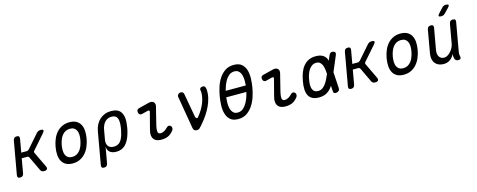

<svg xmlns="http://www.w3.org/2000/svg" viewBox="-37 -1647 6674 2689"><g transform="rotate(-15 3300.0 -302.5)"><path d="M55 10Q32 10 23 -1Q14 -12 18 -35L103 -515Q107 -538 120 -549Q133 -560 156 -560Q179 -560 188 -549Q197 -538 193 -515L159 -323H237Q247 -323 255.5 -327Q264 -331 272 -339L441 -532Q453 -546 468 -553Q483 -560 500 -560Q535 -560 540 -546.5Q545 -533 519 -504L344 -304Q336 -296 334.5 -287.5Q333 -279 337 -271L443 -49Q457 -20 446 -5Q435 10 400 10Q383 10 371 3Q359 -4 351 -19L252 -228Q248 -236 241 -240.5Q234 -245 224 -245H145L108 -35Q104 -12 91 -1Q78 10 55 10Z M818 10Q760 10 721.5 -11.5Q683 -33 662 -71Q641 -109 637 -161.5Q633 -214 644 -276Q655 -338 677.5 -390Q700 -442 734 -479.5Q768 -517 814.5 -538.5Q861 -560 919 -560Q978 -560 1016.5 -538.5Q1055 -517 1076 -479.5Q1097 -442 1101 -390Q1105 -338 1094 -276Q1083 -214 1060 -161.5Q1037 -109 1002.5 -71Q968 -33 922 -11.5Q876 10 818 10ZM834 -80Q869 -80 897 -94.5Q925 -109 946 -134.5Q967 -160 981.5 -196.5Q996 -233 1004 -276Q1012 -319 1010.5 -354.5Q1009 -390 997 -415.5Q985 -441 962 -455.5Q939 -470 903 -470Q867 -470 839 -455.5Q811 -441 790 -415.5Q769 -390 755 -354Q741 -318 733 -275Q726 -232 727.5 -196Q729 -160 741 -134.5Q753 -109 776 -94.5Q799 -80 834 -80Z M1227 180Q1204 180 1195 169Q1186 158 1190 135L1273 -336Q1282 -387 1304 -428.5Q1326 -470 1358 -499Q1390 -528 1432 -544Q1474 -560 1522 -560Q1619 -560 1659 -505.5Q1699 -451 1693 -356Q1690 -316 1683 -275.5Q1676 -235 1664 -195Q1637 -99 1585.5 -44.5Q1534 10 1450 10Q1388 10 1354 -20.5Q1320 -51 1323 -105L1280 135Q1276 158 1263 169Q1250 180 1227 180ZM1434 -68Q1491 -68 1523.5 -102Q1556 -136 1575 -200Q1586 -238 1593 -275.5Q1600 -313 1602 -350Q1606 -414 1585 -448Q1564 -482 1507 -482Q1479 -482 1455 -471.5Q1431 -461 1412.5 -441.5Q1394 -422 1381 -394Q1368 -366 1362 -330L1339 -200Q1328 -137 1353 -102.5Q1378 -68 1434 -68Z M1933 -408Q1913 -403 1899.5 -413Q1886 -423 1882 -444Q1878 -467 1886.5 -480Q1895 -493 1919 -499L2064 -535Q2088 -541 2106 -537.5Q2124 -534 2135 -523.5Q2146 -513 2150 -496.5Q2154 -480 2149 -460L2090 -224Q2079 -179 2076 -151Q2073 -123 2077 -107.5Q2081 -92 2091 -86Q2101 -80 2116 -80Q2144 -80 2170.5 -95.5Q2197 -111 2218 -134Q2235 -152 2251 -152Q2267 -152 2279 -141Q2292 -130 2292.5 -109.5Q2293 -89 2279 -72Q2261 -50 2242 -34Q2223 -18 2201.5 -8.5Q2180 1 2155.5 5.5Q2131 10 2101 10Q2067 10 2040 0.5Q2013 -9 1996 -30Q1979 -51 1974.5 -83.5Q1970 -116 1982 -161L2046 -408Q2050 -422 2042.5 -428Q2035 -434 2023 -431Z M2564 -38 2484 -508Q2482 -518 2485 -527Q2488 -536 2495 -543.5Q2502 -551 2511.5 -555.5Q2521 -560 2533 -560Q2551 -560 2562.5 -551Q2574 -542 2577 -525L2638 -185Q2642 -163 2654.5 -155.5Q2667 -148 2678 -161Q2713 -203 2741 -249.5Q2769 -296 2786.5 -343Q2804 -390 2810.5 -436.5Q2817 -483 2809 -525Q2808 -534 2811.5 -540.5Q2815 -547 2821.5 -551.5Q2828 -556 2837 -558Q2846 -560 2855 -560Q2878 -560 2886 -544Q2894 -528 2896 -508Q2901 -450 2888 -391Q2875 -332 2848 -273Q2821 -214 2781 -155Q2741 -96 2690 -38Q2672 -18 2658 -4Q2644 10 2618 10Q2593 10 2580.5 -2Q2568 -14 2564 -38Z M3218 10Q3143 10 3103 -26.5Q3063 -63 3047.5 -119Q3032 -175 3035 -241Q3038 -307 3048 -367Q3058 -425 3078 -490.5Q3098 -556 3133.5 -611.5Q3169 -667 3221.5 -703.5Q3274 -740 3350 -740Q3425 -740 3465.5 -704Q3506 -668 3521.5 -612.5Q3537 -557 3534.5 -492Q3532 -427 3522 -368Q3512 -308 3491 -241.5Q3470 -175 3434 -119Q3398 -63 3345.5 -26.5Q3293 10 3218 10ZM3234 -80Q3282 -80 3316.5 -111.5Q3351 -143 3374.5 -187.5Q3398 -232 3412 -282Q3419 -306 3424 -328H3132Q3131 -320 3131 -312Q3127 -281 3127 -249.5Q3127 -218 3131.5 -187.5Q3136 -157 3148.5 -133Q3161 -109 3181.5 -94.5Q3202 -80 3234 -80ZM3439 -418Q3439 -419 3440 -420Q3443 -450 3443 -481.5Q3443 -513 3438 -543.5Q3433 -574 3421 -597.5Q3409 -621 3388 -635.5Q3367 -650 3335 -650Q3287 -650 3252 -618.5Q3217 -587 3194 -542.5Q3171 -498 3158 -450Q3153 -433 3149 -418Z M3733 -408Q3713 -403 3699.5 -413Q3686 -423 3682 -444Q3678 -467 3686.5 -480Q3695 -493 3719 -499L3864 -535Q3888 -541 3906 -537.5Q3924 -534 3935 -523.5Q3946 -513 3950 -496.5Q3954 -480 3949 -460L3890 -224Q3879 -179 3876 -151Q3873 -123 3877 -107.5Q3881 -92 3891 -86Q3901 -80 3916 -80Q3944 -80 3970.5 -95.5Q3997 -111 4018 -134Q4035 -152 4051 -152Q4067 -152 4079 -141Q4092 -130 4092.5 -109.5Q4093 -89 4079 -72Q4061 -50 4042 -34Q4023 -18 4001.5 -8.5Q3980 1 3955.5 5.5Q3931 10 3901 10Q3867 10 3840 0.5Q3813 -9 3796 -30Q3779 -51 3774.5 -83.5Q3770 -116 3782 -161L3846 -408Q3850 -422 3842.5 -428Q3835 -434 3823 -431Z M4688 -46Q4689 -23 4678.5 -10Q4668 3 4645 8Q4621 13 4609 5Q4597 -3 4596 -26L4591 -104Q4577 -83 4562 -66Q4531 -30 4489.5 -10Q4448 10 4388 10Q4330 10 4293 -10Q4256 -30 4238 -66.5Q4220 -103 4218 -154.5Q4216 -206 4228 -270Q4239 -334 4259 -387Q4279 -440 4310.5 -478.5Q4342 -517 4386 -538.5Q4430 -560 4489 -560Q4548 -560 4583.5 -541.5Q4619 -523 4638 -490Q4647 -473 4653 -453L4683 -524Q4693 -547 4708 -555Q4723 -563 4744 -558Q4766 -553 4772 -540Q4778 -527 4769 -504L4674 -279ZM4580 -280V-285Q4578 -325 4572 -359Q4566 -393 4554 -417.5Q4542 -442 4522.5 -456Q4503 -470 4473 -470Q4442 -470 4416.5 -454.5Q4391 -439 4371.5 -412Q4352 -385 4338.5 -348.5Q4325 -312 4318 -270Q4310 -228 4310 -193.5Q4310 -159 4319 -133.5Q4328 -108 4349 -94Q4370 -80 4404 -80Q4434 -80 4458.5 -95.5Q4483 -111 4504 -137.5Q4525 -164 4543.5 -199.5Q4562 -235 4578 -275Z M4855 10Q4832 10 4823 -1Q4814 -12 4818 -35L4903 -515Q4907 -538 4920 -549Q4933 -560 4956 -560Q4979 -560 4988 -549Q4997 -538 4993 -515L4959 -323H5037Q5047 -323 5055.5 -327Q5064 -331 5072 -339L5241 -532Q5253 -546 5268 -553Q5283 -560 5300 -560Q5335 -560 5340 -546.5Q5345 -533 5319 -504L5144 -304Q5136 -296 5134.5 -287.5Q5133 -279 5137 -271L5243 -49Q5257 -20 5246 -5Q5235 10 5200 10Q5183 10 5171 3Q5159 -4 5151 -19L5052 -228Q5048 -236 5041 -240.5Q5034 -245 5024 -245H4945L4908 -35Q4904 -12 4891 -1Q4878 10 4855 10Z M5618 10Q5560 10 5521.5 -11.5Q5483 -33 5462 -71Q5441 -109 5437 -161.5Q5433 -214 5444 -276Q5455 -338 5477.5 -390Q5500 -442 5534 -479.5Q5568 -517 5614.5 -538.5Q5661 -560 5719 -560Q5778 -560 5816.5 -538.5Q5855 -517 5876 -479.5Q5897 -442 5901 -390Q5905 -338 5894 -276Q5883 -214 5860 -161.5Q5837 -109 5802.5 -71Q5768 -33 5722 -11.5Q5676 10 5618 10ZM5634 -80Q5669 -80 5697 -94.5Q5725 -109 5746 -134.5Q5767 -160 5781.5 -196.5Q5796 -233 5804 -276Q5812 -319 5810.5 -354.5Q5809 -390 5797 -415.5Q5785 -441 5762 -455.5Q5739 -470 5703 -470Q5667 -470 5639 -455.5Q5611 -441 5590 -415.5Q5569 -390 5555 -354Q5541 -318 5533 -275Q5526 -232 5527.5 -196Q5529 -160 5541 -134.5Q5553 -109 5576 -94.5Q5599 -80 5634 -80Z M6408 10Q6385 10 6373 -1Q6361 -12 6355 -35Q6351 -49 6350.5 -64.5Q6350 -80 6352 -94Q6329 -46 6290 -18Q6251 10 6196 10Q6156 10 6125 -3.5Q6094 -17 6074 -42Q6054 -67 6047 -102Q6040 -137 6047 -180L6106 -515Q6110 -538 6123 -549Q6136 -560 6159 -560Q6182 -560 6191 -549Q6200 -538 6196 -515L6141 -206Q6137 -180 6139.5 -156.5Q6142 -133 6152.5 -115Q6163 -97 6181 -86Q6199 -75 6226 -75Q6253 -75 6278.5 -91Q6304 -107 6324 -130.5Q6344 -154 6358 -182Q6372 -210 6376 -234L6426 -515Q6430 -538 6443 -549Q6456 -560 6479 -560Q6502 -560 6511 -549Q6520 -538 6516 -515L6442 -95Q6439 -80 6440 -65Q6441 -50 6445 -35Q6450 -12 6440.5 -1Q6431 10 6408 10ZM6393 -670Q6381 -657 6367 -651Q6353 -645 6337 -645Q6305 -645 6301 -657Q6297 -669 6321 -695L6380 -758Q6392 -772 6406 -778.5Q6420 -785 6437 -785Q6471 -785 6475.5 -772Q6480 -759 6454 -733Z"/></g></svg>

Font: Maple Mono Normal NL
Style: Italic
Weight: 400
Italic angle: -10°
Monospace: yes
Designer: subframe7536
Version: Version 7.000